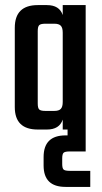

<svg xmlns="http://www.w3.org/2000/svg" viewBox="-20 -508 400 753"><path d="M253 162H334V225H237Q151 225 151 141V108Q151 23 237 23H245V0H226V-39Q213 0 164 0H128Q38 0 38 -88V-399Q38 -488 128 -488H164Q213 -488 226 -449V-488H316V86H253Q235 86 229.5 91Q224 96 224 113V135Q224 152 229.5 157Q235 162 253 162ZM158 -73H193Q211 -73 218.5 -81Q226 -89 226 -108V-380Q226 -399 218.5 -407Q211 -415 193 -415H158Q140 -415 134 -409.5Q128 -404 128 -386V-102Q128 -84 134 -78.5Q140 -73 158 -73Z"/></svg>

Font: Teko Regular
Style: Regular
Weight: 400
Designer: Manushi Parikh, Jonny Pinhorn
Foundry: Indian Type Foundry
Version: Version 1.105;PS 1.0;hotconv 1.0.78;makeotf.lib2.5.61930; tt